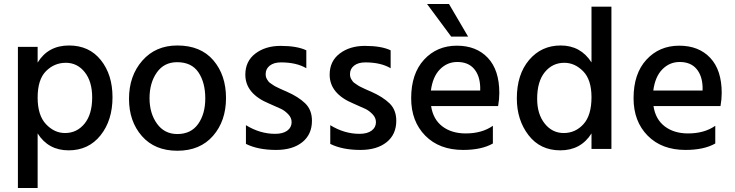

<svg xmlns="http://www.w3.org/2000/svg" viewBox="-20 -740 3652 954"><path d="M167 194H69V-507H167V-429Q219 -514 323 -514Q423 -514 481 -441.5Q539 -369 539 -257Q539 -142 479.5 -67.5Q420 7 321 7Q220 7 167 -77ZM167 -255Q167 -167 208.5 -123Q250 -79 303 -79Q362 -79 400 -125.5Q438 -172 438 -256Q438 -335 401 -381.5Q364 -428 307 -428Q250 -428 208.5 -386.5Q167 -345 167 -255Z M861 9Q749 9 685 -64Q621 -137 621 -249Q621 -363 687 -438.5Q753 -514 861 -514Q977 -514 1040 -440.5Q1103 -367 1103 -253Q1103 -139 1038.5 -65Q974 9 861 9ZM723 -252Q723 -177 760 -125.5Q797 -74 861 -74Q929 -74 964.5 -124Q1000 -174 1000 -251Q1000 -330 966 -380.5Q932 -431 860 -431Q795 -431 759 -379.5Q723 -328 723 -252Z M1530 -140Q1530 -72 1482 -33.5Q1434 5 1352 5Q1262 5 1202 -25V-118Q1272 -75 1347 -75Q1386 -75 1407.5 -91Q1429 -107 1429 -133Q1429 -155 1412 -172.5Q1395 -190 1377.5 -198.5Q1360 -207 1318 -225Q1199 -274 1199 -369Q1199 -436 1249 -474Q1299 -512 1374 -512Q1456 -512 1502 -490V-401Q1453 -430 1376 -430Q1341 -430 1320.5 -414Q1300 -398 1300 -372Q1300 -365 1301.5 -358.5Q1303 -352 1307 -345.5Q1311 -339 1314.5 -334.5Q1318 -330 1326 -325Q1334 -320 1338.5 -316.5Q1343 -313 1353.5 -308Q1364 -303 1369 -300.5Q1374 -298 1386.5 -292.5Q1399 -287 1404 -285Q1463 -259 1496.5 -226.5Q1530 -194 1530 -140Z M1949 -140Q1949 -72 1901 -33.5Q1853 5 1771 5Q1681 5 1621 -25V-118Q1691 -75 1766 -75Q1805 -75 1826.5 -91Q1848 -107 1848 -133Q1848 -155 1831 -172.5Q1814 -190 1796.5 -198.5Q1779 -207 1737 -225Q1618 -274 1618 -369Q1618 -436 1668 -474Q1718 -512 1793 -512Q1875 -512 1921 -490V-401Q1872 -430 1795 -430Q1760 -430 1739.5 -414Q1719 -398 1719 -372Q1719 -365 1720.5 -358.5Q1722 -352 1726 -345.5Q1730 -339 1733.5 -334.5Q1737 -330 1745 -325Q1753 -320 1757.5 -316.5Q1762 -313 1772.5 -308Q1783 -303 1788 -300.5Q1793 -298 1805.5 -292.5Q1818 -287 1823 -285Q1882 -259 1915.5 -226.5Q1949 -194 1949 -140Z M2429 -27Q2373 5 2281 5Q2163 5 2093 -66Q2023 -137 2023 -252Q2023 -374 2087 -443.5Q2151 -513 2250 -513Q2347 -513 2404 -452.5Q2461 -392 2461 -278Q2461 -247 2455 -213H2122Q2132 -147 2178 -112Q2224 -77 2294 -77Q2375 -77 2429 -115ZM2252 -432Q2202 -432 2166 -395.5Q2130 -359 2121 -290H2366V-308Q2364 -365 2335 -398.5Q2306 -432 2252 -432ZM2306 -558H2222L2102 -720H2211Z M2649 -249Q2649 -173 2686.5 -126Q2724 -79 2781 -79Q2839 -79 2879 -123Q2919 -167 2919 -257Q2919 -344 2877.5 -386Q2836 -428 2784 -428Q2725 -428 2687 -381.5Q2649 -335 2649 -249ZM3018 0H2919V-77Q2866 7 2764 7Q2664 7 2606 -68.5Q2548 -144 2548 -251Q2548 -370 2609 -442Q2670 -514 2766 -514Q2865 -514 2919 -430V-707H3018Z M3534 -27Q3478 5 3386 5Q3268 5 3198 -66Q3128 -137 3128 -252Q3128 -374 3192 -443.5Q3256 -513 3355 -513Q3452 -513 3509 -452.5Q3566 -392 3566 -278Q3566 -247 3560 -213H3227Q3237 -147 3283 -112Q3329 -77 3399 -77Q3480 -77 3534 -115ZM3357 -432Q3307 -432 3271 -395.5Q3235 -359 3226 -290H3471V-308Q3469 -365 3440 -398.5Q3411 -432 3357 -432Z"/></svg>

Font: Hind Madurai Medium
Style: Regular
Weight: 500
Designer: Jyotish Sonowal
Foundry: Indian Type Foundry
Version: Version 1.001;PS 1.0;hotconv 1.0.86;makeotf.lib2.5.63406; tt